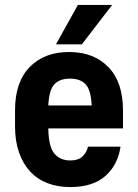

<svg xmlns="http://www.w3.org/2000/svg" viewBox="-20 -750 560 779"><path d="M265 9Q214 9 172.5 -7Q131 -23 102 -54.5Q73 -86 57 -132Q41 -178 41 -237V-303Q41 -417 100.5 -478Q160 -539 260 -539Q360 -539 419.5 -478Q479 -417 479 -302V-229H176Q177 -155 200.5 -127Q224 -99 265 -99Q298 -99 315 -115.5Q332 -132 337 -155H469Q458 -80 407 -35.5Q356 9 265 9ZM264 -431Q222 -431 200.5 -408Q179 -385 176 -322H352Q349 -385 327.5 -408Q306 -431 264 -431ZM296 -730H435L312 -570H207Z"/></svg>

Font: Golos UI VF
Style: Regular
Weight: 400
Designer: A.Korolkova, Vitaly Kuzmin
Foundry: ParaType Ltd
Version: Version 2.000